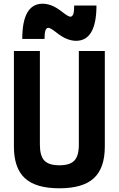

<svg xmlns="http://www.w3.org/2000/svg" viewBox="-20 -1005 640 1035"><path d="M300 10Q173 10 114 -44.5Q55 -99 55 -215V-730H195V-225Q195 -165 219 -139.5Q243 -114 300 -114Q357 -114 381 -139.5Q405 -165 405 -225V-730H545V-215Q545 -99 486 -44.5Q427 10 300 10ZM390 -785Q367 -785 341 -795Q315 -805 281 -832Q267 -843 256.5 -849Q246 -855 241 -855Q230 -855 225 -841Q220 -827 220 -795H100Q100 -890 127.5 -937.5Q155 -985 210 -985Q233 -985 259 -975Q285 -965 319 -938Q333 -927 343.5 -921Q354 -915 359 -915Q370 -915 375 -929Q380 -943 380 -975H500Q500 -881 472.5 -833Q445 -785 390 -785Z"/></svg>

Font: M PLUS Code Latin Expanded
Style: Bold
Weight: 700
Width: 7
Designer: Coji Morishita
Foundry: UNDERFOREST DESIGN
Version: Version 1.002; ttfautohint (v1.8.3)